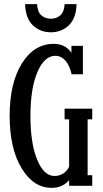

<svg xmlns="http://www.w3.org/2000/svg" viewBox="-20 -903 501 933"><path d="M102.1 -882.8H160.2Q162.1 -845.2 180.9 -828.6Q199.7 -812 227.1 -812Q254.4 -812 273.2 -828.6Q292 -845.2 293.9 -882.8H352.1Q350.1 -814 314.5 -780Q278.8 -746.1 227.1 -746.1Q175.3 -746.1 139.6 -780Q104 -814 102.1 -882.8ZM428.2 -375V-323.2H405.8V-51.8H428.2V0H315.9V-27.8Q284.2 9.8 231 9.8Q142.1 9.8 84.5 -86.2Q26.9 -182.1 26.9 -339.8Q26.9 -499 86.2 -594.5Q145.5 -689.9 241.2 -689.9Q298.3 -689.9 327.1 -646V-680.2H382.8V-542H328.1Q318.4 -585.4 297.6 -608.6Q276.9 -631.8 249 -631.8Q195.3 -631.8 161.6 -552.2Q127.9 -472.7 127.9 -339.8Q127.9 -207 160.4 -127.4Q192.9 -47.9 245.1 -47.9Q267.1 -47.9 286.1 -59.3Q305.2 -70.8 315.9 -92.8V-323.2H293.9V-375Z"/></svg>

Font: Margherita Semibold
Style: Regular
Weight: 600
Designer: James Puckett
Foundry: Dunwich Type Founders
Version: Version 1.008;hotconv 1.0.109;makeotfexe 2.5.65596